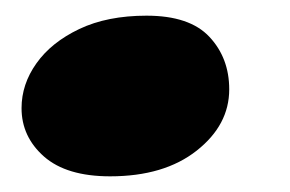

<svg xmlns="http://www.w3.org/2000/svg" viewBox="-20 -214 370 245"><path d="M120.5 11Q65 11 36.2 -14.2Q7.5 -39.5 7.5 -76Q7.5 -106.5 26.5 -133.2Q45.5 -160 81.2 -177Q117 -194 167 -194Q222 -194 247.2 -167Q272.5 -140 272.5 -100Q272.5 -54.5 231 -21.8Q189.5 11 120.5 11Z"/></svg>

Font: Fraunces 9pt S100 Black
Style: Italic
Weight: 900
Italic angle: -16°
Version: Version 1.000; ttfautohint (v1.8.3)